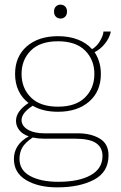

<svg xmlns="http://www.w3.org/2000/svg" viewBox="-20 -663 523 828"><path d="M213 -613Q213 -627 221 -635Q229 -643 241 -643Q253 -643 261 -635Q269 -627 269 -613Q269 -599 261 -591Q253 -583 241 -583Q229 -583 221 -591Q213 -599 213 -613ZM448 7Q448 79 385.5 112Q323 145 227 145Q145 145 92.5 113.5Q40 82 40 23Q40 -40 104 -75Q77 -84 63 -102Q49 -120 49 -142Q49 -183 103 -219Q75 -240 60 -272Q45 -304 45 -344Q45 -419 95.5 -463Q146 -507 230 -507Q278 -507 315.5 -492.5Q353 -478 377 -451Q398 -463 412 -487.5Q426 -512 426 -527H458Q453 -501 433.5 -476Q414 -451 388 -438Q415 -397 415 -344Q415 -269 364.5 -225Q314 -181 230 -181Q165 -181 121 -207Q73 -176 73 -145Q73 -120 100 -104Q127 -88 173 -88H317Q372 -88 410 -65.5Q448 -43 448 7ZM230 -203Q307 -203 347 -243Q387 -283 387 -344Q387 -405 347 -445Q307 -485 230 -485Q153 -485 113 -445Q73 -405 73 -344Q73 -283 113 -243Q153 -203 230 -203ZM422 10Q422 -27 394 -46Q366 -65 302 -65H168Q144 -65 121 -70Q87 -47 75.5 -25.5Q64 -4 64 22Q64 71 110 96Q156 121 232 121Q320 121 371 92.5Q422 64 422 10Z"/></svg>

Font: Trirong Thin
Style: Regular
Weight: 250
Designer: Katatrad Team
Foundry: CadsonDemak
Version: Version 1.001